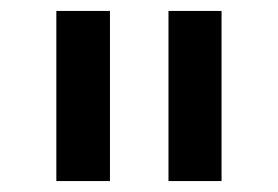

<svg xmlns="http://www.w3.org/2000/svg" viewBox="-20 -797 509 351"><path d="M181 -466H83V-777H181ZM385 -466H288V-777H385Z"/></svg>

Font: IBM Plex Sans JP Medm
Style: Regular
Weight: 500
Designer: Mike Abbink; Paul van der Laan; Pieter van Rosmalen; Wujin Sim; Yejin Wi; Jinhee Kim; Boomi Park; Yona Kim; Kichan Ma
Foundry: Sandoll Inc.
Version: Version 1.002